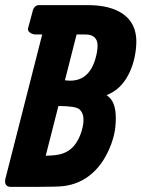

<svg xmlns="http://www.w3.org/2000/svg" viewBox="-28 -727 551 747"><path d="M224.6 -414.6 242.7 -413.1Q249.5 -413.1 255.4 -413.6Q329.6 -419.9 349.1 -523.4Q352.1 -540 351.6 -552.2Q349.6 -592.8 304.2 -592.8H270ZM136.2 -592.8H110.8Q102.1 -592.8 94.2 -596.7Q77.6 -605 81.5 -618.2L100.1 -687.5Q101.1 -691.4 103.5 -695.3Q111.3 -707 122.6 -707H189H272H314.9Q379.4 -707 423.8 -687.5Q502.4 -652.3 502.4 -565.4Q502.4 -552.2 501 -538.1Q493.7 -470.7 463.4 -421.9Q434.6 -375.5 386.7 -356.9Q395.5 -350.6 402.8 -342.3Q429.2 -310.1 420.4 -229.5Q417 -200.7 405.3 -168Q377.9 -93.8 330.6 -52.7Q284.2 -11.2 219.2 -2.9Q195.3 0 114.7 0H95.2H69.8H12.2Q5.9 0 1 -2.9Q-11.7 -11.2 -7.3 -30.3ZM149.9 -121.1 172.4 -122.1Q198.7 -123.5 217.8 -130.4Q267.1 -147.9 288.6 -213.9Q308.6 -278.3 280.8 -301.8Q265.6 -314.5 199.2 -314.5Z"/></svg>

Font: Allan
Style: Bold
Weight: 700
Version: Version 1.005